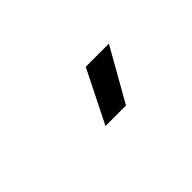

<svg xmlns="http://www.w3.org/2000/svg" viewBox="-8 -968 516 516"><g transform="rotate(-45 250.0 -710.0)"><path d="M211 -635 286 -785H374L289 -635Z"/></g></svg>

Font: TASA Explorer VF
Style: Regular
Weight: 400
Designer: Weizhong Zhang
Foundry: Local Remote
Version: Version 1.000;Glyphs 3.2 (3192)